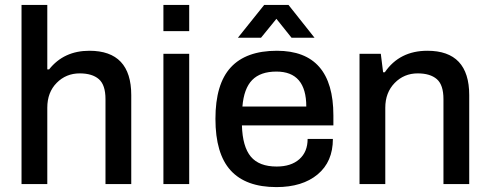

<svg xmlns="http://www.w3.org/2000/svg" viewBox="-20 -743 1977 775"><path d="M66.9 0V-723.1H170.9V-462.9H178.2Q237.8 -538.1 340.8 -538.1Q509.8 -538.1 509.8 -358.9V0H405.8V-342.8Q405.8 -400.4 378.9 -423.6Q352.1 -446.8 301.8 -446.8Q246.6 -446.8 208.7 -408.4Q170.9 -370.1 170.9 -308.1V0Z M639.6 -617.2V-723.1H743.7V-617.2ZM639.6 0V-525.9H743.7V0Z M940.4 -590.8 1046.4 -723.1H1144.5L1249.5 -590.8H1156.7L1095.7 -667L1033.7 -590.8ZM1095.7 12.2Q972.2 12.2 910.9 -55.2Q849.6 -122.6 849.6 -263.2Q849.6 -403.8 911.4 -470.9Q973.1 -538.1 1097.7 -538.1Q1325.7 -538.1 1325.7 -276.9V-236.8H956.5Q959 -150.9 992.4 -110.8Q1025.9 -70.8 1096.7 -70.8Q1154.8 -70.8 1188.2 -100.3Q1221.7 -129.9 1221.7 -182.1H1323.7Q1323.7 -90.3 1262.2 -39.1Q1200.7 12.2 1095.7 12.2ZM958.5 -313H1216.3Q1216.3 -454.1 1095.7 -454.1Q1031.2 -454.1 997.8 -419.9Q964.4 -385.7 958.5 -313Z M1431.2 0V-525.9H1517.1L1526.4 -451.2H1533.2Q1592.8 -538.1 1705.1 -538.1Q1874 -538.1 1874 -358.9V0H1770V-342.8Q1770 -400.4 1743.2 -423.6Q1716.3 -446.8 1666 -446.8Q1610.8 -446.8 1573 -408Q1535.2 -369.1 1535.2 -308.1V0Z"/></svg>

Font: Archivo Medium
Style: Regular
Weight: 500
Designer: Hector Gatti
Foundry: Omnibus-Type
Version: Version 2.001